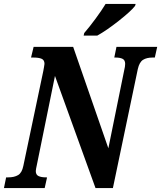

<svg xmlns="http://www.w3.org/2000/svg" viewBox="-40 -951 815 971"><path d="M-9 -54H2Q32 -54 51.5 -65.5Q71 -77 78 -112L179 -592Q180 -600 182.5 -611.5Q185 -623 185 -628Q185 -647 171 -653.5Q157 -660 128 -660H117L130 -714H330L508 -201L588 -595Q593 -615 593 -628Q593 -647 580 -653.5Q567 -660 544 -660H538L549 -714H755L743 -660H732Q702 -660 683.5 -648.5Q665 -637 657 -602L531 0H443L238 -567L147 -120Q141 -93 141 -86Q141 -67 155 -60.5Q169 -54 193 -54H198L186 0H-20ZM386 -784Q412 -814 443 -856Q474 -898 494 -931H646L643 -921Q623 -895 561 -846Q499 -797 452 -771H383Z"/></svg>

Font: Noto Serif CondExtraBold
Style: Italic
Weight: 800
Width: 3
Italic angle: -12°
Designer: Monotype Design Team
Foundry: Monotype Imaging Inc.
Version: Version 1.001